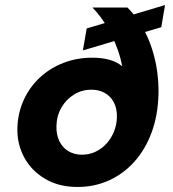

<svg xmlns="http://www.w3.org/2000/svg" viewBox="-20 -730 687 762"><path d="M288 12Q213 12 158.5 -20.5Q104 -53 75.5 -106.5Q47 -160 49 -223Q51 -283 74.5 -334Q98 -385 138.5 -422.5Q179 -460 232 -480.5Q285 -501 346 -501Q384 -501 413.5 -493Q443 -485 465 -467Q459 -499 448 -530.5Q437 -562 422 -592.5Q407 -623 388 -650Q369 -677 347 -700H486Q521 -665 545 -623Q569 -581 583.5 -535.5Q598 -490 604 -444.5Q610 -399 609 -357Q607 -273 582 -205Q557 -137 513.5 -88.5Q470 -40 412.5 -14Q355 12 288 12ZM305 -116Q334 -116 358.5 -127.5Q383 -139 402 -159.5Q421 -180 432 -207Q443 -234 444 -263Q445 -299 432 -323.5Q419 -348 396 -361Q373 -374 343 -374Q305 -374 274 -355Q243 -336 224 -303.5Q205 -271 204 -230Q203 -196 215.5 -170Q228 -144 251.5 -130Q275 -116 305 -116ZM309 -530 324 -617 635 -710 620 -622Z"/></svg>

Font: DM Sans 18pt Black
Style: Italic
Weight: 900
Italic angle: -10°
Designer: Colophon Foundry, Jonny Pinhorn
Foundry: Colophon Foundry
Version: Version 4.004;gftools[0.9.30]